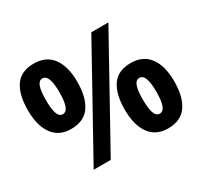

<svg xmlns="http://www.w3.org/2000/svg" viewBox="-150 -927 1201 1140"><g transform="rotate(-30 450.5 -357.5)"><path d="M199 -724Q283.4 -724 326.7 -665.5Q370 -607 370 -501Q370 -395 329 -335.5Q288 -276 199.3 -276Q117.4 -276 74.2 -335.5Q31 -395 31 -501Q31 -607 71 -665.5Q111 -724 199 -724ZM200 -622Q176.1 -622 165 -592Q154 -562 154 -500.5Q154 -439 164.9 -408Q175.9 -377 199.6 -377Q224 -377 235.5 -407.8Q247 -438.5 247 -500Q247 -562 235.4 -592Q223.8 -622 200 -622ZM706 -714 310 0H193L589 -714ZM698.7 -439Q783 -439 826.5 -380.5Q870 -322 870 -216Q870 -110 829 -50.5Q788 9 699.3 9Q617.4 9 574.2 -50.5Q531 -110 531 -216Q531 -322 571 -380.5Q611 -439 698.7 -439ZM700 -337Q676.1 -337 665 -307Q654 -277 654 -215Q654 -153.5 664.9 -122.8Q675.9 -92 699.6 -92Q724 -92 735.5 -122.4Q747 -152.7 747 -215Q747 -277 735.4 -307Q723.8 -337 700 -337Z"/></g></svg>

Font: Noto Sans Armenian
Style: Regular
Weight: 400
Designer: Monotype Design Team
Foundry: Monotype Imaging Inc.
Version: Version 2.007